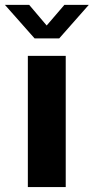

<svg xmlns="http://www.w3.org/2000/svg" viewBox="-58 -757 379 777"><path d="M-38.1 -737.3H60.1L130.9 -653.8L202.6 -737.3H301.3L181.6 -601.6H82ZM54.7 0V-530.8H208V0Z"/></svg>

Font: Epilogue
Style: Bold
Weight: 700
Designer: Tyler Finck
Foundry: Etcetera Type Co
Version: Version 2.112